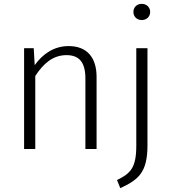

<svg xmlns="http://www.w3.org/2000/svg" viewBox="-20 -773 889 996"><path d="M715 -753C689 -753 672 -734 672 -711C672 -688 689 -669 715 -669C742 -669 759 -688 759 -711C759 -734 742 -753 715 -753ZM336 -534C261 -534 202 -494 160 -435L155 -523H105V0H163V-379C205 -443 254 -487 325 -487C389 -487 423 -452 423 -366V0H481V-374C481 -475 431 -534 336 -534ZM687 -17C687 99 656 127 587 161L604 203C699 159 745 121 745 -19V-523H687Z"/></svg>

Font: FiraGO Light
Style: Regular
Weight: 300
Designer: bBox Type
Foundry: bBox Type GmbH
Version: Version 1.001;PS 001.001;hotconv 1.0.88;makeotf.lib2.5.64775